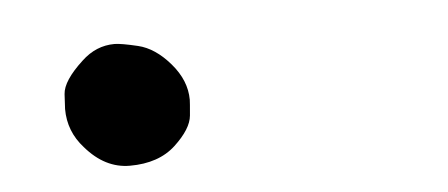

<svg xmlns="http://www.w3.org/2000/svg" viewBox="-27 -175 555 238"><g transform="rotate(-5 250.0 -56.0)"><path d="M127 20Q96 20 72 -8Q53 -29 53 -57Q53 -59 54 -75.5Q55 -92 80 -115Q98 -132 121 -132Q129 -132 150 -127Q171 -122 189.5 -100.5Q208 -79 208 -55Q208 -52 206.5 -35.5Q205 -19 184 0.5Q163 20 127 20Z"/></g></svg>

Font: Xiaolai Mono SC
Style: Regular
Weight: 400
Monospace: yes
Designer: LXGW / Nozomi Seto
Version: Version 3.113;September 30, 2024